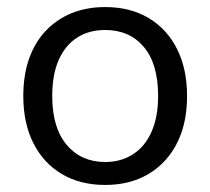

<svg xmlns="http://www.w3.org/2000/svg" viewBox="-20 -515 596 544"><path d="M278 9Q207 9 155 -22Q103 -53 74.5 -109.5Q46 -166 46 -243Q46 -301 62 -347.5Q78 -394 109 -427Q140 -460 182.5 -477.5Q225 -495 278 -495Q349 -495 401 -464Q453 -433 481.5 -376.5Q510 -320 510 -243Q510 -185 494 -139Q478 -93 447 -59.5Q416 -26 373.5 -8.5Q331 9 278 9ZM278 -56Q323 -56 357 -78Q391 -100 409.5 -142Q428 -184 428 -243Q428 -334 387.5 -382Q347 -430 278 -430Q232 -430 198.5 -408.5Q165 -387 146.5 -345.5Q128 -304 128 -243Q128 -153 169 -104.5Q210 -56 278 -56Z"/></svg>

Font: Nunito
Style: Regular
Weight: 400
Designer: Vernon Adams
Foundry: Vernon Adams
Version: Version 3.602